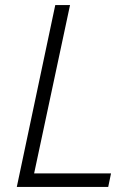

<svg xmlns="http://www.w3.org/2000/svg" viewBox="-20 -734 525 754"><path d="M46 0 197 -714H255L114 -53H416L405 0Z"/></svg>

Font: Noto Sans Light
Style: Italic
Weight: 300
Italic angle: -12°
Designer: Monotype Design Team
Foundry: Monotype Imaging Inc.
Version: Version 2.013; ttfautohint (v1.8.4.7-5d5b)